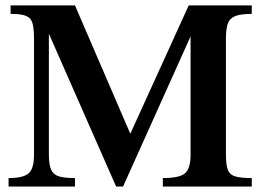

<svg xmlns="http://www.w3.org/2000/svg" viewBox="-20 -680 957 700"><path d="M897.9 0H573.7V-30.8Q635.3 -30.8 655 -48.6Q674.8 -66.4 674.8 -116.2V-547.4L428.7 0H403.3L158.2 -557.1V-116.2Q158.2 -78.6 167 -60.3Q175.8 -42 196.8 -36.4Q217.8 -30.8 253.4 -30.8V0H11.2V-30.8Q64.5 -30.8 84.2 -47.9Q104 -64.9 104 -116.2V-539.6Q104 -575.2 98.6 -594.7Q93.3 -614.3 75.4 -621.8Q57.6 -629.4 18.6 -629.4V-660.2H253.4L455.1 -192.4L668 -660.2H897.9V-629.4Q856.4 -629.4 836.4 -620.8Q816.4 -612.3 810.1 -592.8Q803.7 -573.2 803.7 -539.6V-116.2Q803.7 -79.6 810.5 -61.3Q817.4 -43 837.6 -36.9Q857.9 -30.8 897.9 -30.8Z"/></svg>

Font: Awami Nastaliq
Style: Bold
Weight: 700
Designer: Peter Martin, SIL International
Foundry: SIL International
Version: Version 3.100